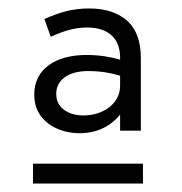

<svg xmlns="http://www.w3.org/2000/svg" viewBox="-20 -723 430 454"><path d="M168 -408C210 -408 242 -425 264 -452V-414H313V-587C313 -623 303 -652 284 -671C262 -692 231 -703 191 -703C149 -703 119 -693 85 -678L100 -636C129 -649 155 -658 186 -658C235 -658 264 -633 264 -587V-582C242 -588 218 -593 184 -593C112 -593 61 -560 61 -500V-498C61 -438 115 -408 168 -408ZM318 -336H58V-289H318ZM177 -450C142 -450 113 -468 113 -500C113 -501 113 -502 113 -502C113 -533 141 -555 188 -555C220 -555 244 -550 264 -544V-520C264 -478 224 -450 177 -450Z"/></svg>

Font: Mission
Style: Regular
Weight: 400
Version: Version 1.000;FEAKit 1.0